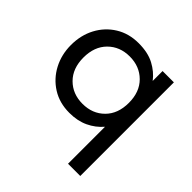

<svg xmlns="http://www.w3.org/2000/svg" viewBox="-187 -655 1015 1015"><g transform="rotate(45 320.0 -147.5)"><path d="M469 210V-66.5Q436.5 -28.5 390.5 -6.8Q344.5 15 283.5 15Q210 15 154.2 -20Q98.5 -55 67.2 -114.2Q36 -173.5 36 -245Q36 -318.5 67.2 -377.2Q98.5 -436 154.2 -470.5Q210 -505 282.5 -505Q352.5 -505 399.5 -480Q446.5 -455 476 -416V-490H560.5V210ZM299 -68Q373.5 -68 421.2 -115.8Q469 -163.5 469 -245Q469 -326.5 421 -374.2Q373 -422 299 -422Q225 -422 177.2 -374.2Q129.5 -326.5 129.5 -245Q129.5 -163.5 177.2 -115.8Q225 -68 299 -68Z"/></g></svg>

Font: Geologica Light
Style: Regular
Weight: 300
Designer: Sindre Bremnes, Frode Helland
Foundry: Monokrom Skriftforlag AS
Version: Version 1.010; ttfautohint (v1.8.4.7-5d5b);gftools[0.9.28]